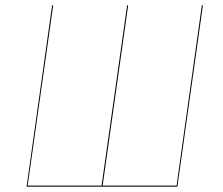

<svg xmlns="http://www.w3.org/2000/svg" viewBox="-20 -702 839 722"><path d="M647 0H80L176 -682H180L84 -4H362L458 -682H462L366 -4H644L739 -682H743Z"/></svg>

Font: Fira Sans Condensed Four
Style: Italic
Weight: 100
Width: 3
Italic angle: -8°
Designer: bBox Type GmbH & Carrois Corporate GbR & Edenspiekermann AG
Foundry: bBox Type GmbH & Carrois Corporate GbR & Edenspiekermann AG
Version: Version 4.301